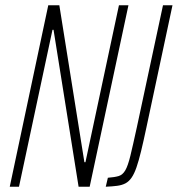

<svg xmlns="http://www.w3.org/2000/svg" viewBox="-20 -708 674 728"><path d="M17 0 163 -688H205L300 -93H304L431 -688H467L320 0H278L183 -595H179L52 0ZM381 0 389 -34Q415 -36 430 -40.5Q445 -45 455 -62Q465 -79 474.5 -118Q484 -157 499 -226L598 -688H634L535 -224Q524 -172 515 -135Q506 -98 497.5 -73.5Q489 -49 479 -34.5Q469 -20 456 -13Q443 -6 424.5 -3.5Q406 -1 381 0Z"/></svg>

Font: Saira Condensed Thin
Style: Italic
Weight: 250
Width: 3
Italic angle: -12°
Designer: Hector Gatti with collaboration of the Omnibus-Type team
Foundry: Omnibus-Type
Version: Version 1.101